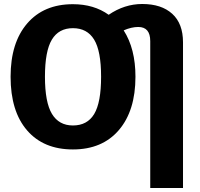

<svg xmlns="http://www.w3.org/2000/svg" viewBox="-20 -731 1000 961"><path d="M692 -711Q788 -711 842 -662Q896 -613 896 -519V210H732V-525Q732 -596 672 -596Q638 -596 599 -579Q658 -487 658 -347Q658 -177 575 -80Q492 17 345 17Q198 17 115.5 -78.5Q33 -174 33 -347Q33 -517 116 -613.5Q199 -710 345 -710Q450 -710 524 -657Q603 -711 692 -711ZM345 -103Q417 -103 451.5 -160.5Q486 -218 486 -347Q486 -476 451 -533Q416 -590 345 -590Q274 -590 239.5 -532.5Q205 -475 205 -347Q205 -219 240 -161Q275 -103 345 -103Z"/></svg>

Font: FiraGO
Style: Bold
Weight: 700
Designer: bBox Type
Foundry: bBox Type GmbH
Version: Version 1.001;PS 001.001;hotconv 1.0.88;makeotf.lib2.5.64775